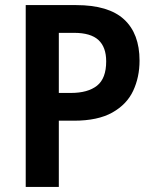

<svg xmlns="http://www.w3.org/2000/svg" viewBox="-20 -734 608 754"><path d="M279 -714Q406 -714 467 -658Q528 -602 528 -496Q528 -431 503 -377.5Q478 -324 421 -292Q364 -260 270 -260H211V0H81V-714ZM271 -605H211V-369H258Q325 -369 361 -397.5Q397 -426 397 -493Q397 -549 366.5 -577Q336 -605 271 -605Z"/></svg>

Font: Noto Sans Bengali SemiCondensed SemiBold
Style: Regular
Weight: 600
Width: 4
Designer: Joana Ranito - Universal Thirst; Jelle Bosma - Monotype Design Team
Foundry: Universal Thirst ehf.
Version: Version 3.000; ttfautohint (v1.8.4.7-5d5b)